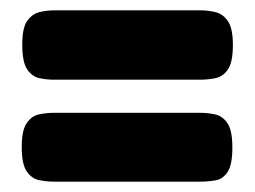

<svg xmlns="http://www.w3.org/2000/svg" viewBox="-20 -443 492 371"><path d="M84 -289Q70 -289 56 -292Q42 -295 32.5 -309Q23 -323 23 -357Q23 -389 32.5 -402.5Q42 -416 56 -419.5Q70 -423 84 -423H368Q382 -423 396.5 -419.5Q411 -416 420.5 -402Q430 -388 430 -356Q430 -323 420.5 -309Q411 -295 396.5 -292Q382 -289 366 -289ZM84 -92Q70 -92 55.5 -95Q41 -98 31.5 -112Q22 -126 22 -159Q22 -191 31.5 -205Q41 -219 55.5 -222Q70 -225 84 -225H368Q381 -225 395.5 -222Q410 -219 419.5 -205Q429 -191 429 -158Q429 -125 420 -111Q411 -97 396.5 -94.5Q382 -92 366 -92Z"/></svg>

Font: Fredoka SemiBold
Style: Regular
Weight: 600
Designer: Ben Nathan
Foundry: Milena B. Brandão, Ben Nathan
Version: Version 2.001